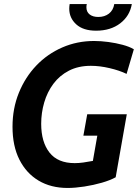

<svg xmlns="http://www.w3.org/2000/svg" viewBox="-20 -917 686 951"><path d="M315 14Q232 14 171 -22.5Q110 -59 76 -126.5Q42 -194 42 -289Q42 -380 73.5 -457.5Q105 -535 160 -592.5Q215 -650 288.5 -682Q362 -714 446 -714Q480 -714 517 -709Q554 -704 587.5 -695Q621 -686 643 -673L607 -551Q572 -568 523 -579.5Q474 -591 430 -591Q368 -591 321.5 -567Q275 -543 244.5 -502Q214 -461 199 -409.5Q184 -358 184 -304Q184 -214 225 -161.5Q266 -109 350 -109Q370 -109 392 -112Q414 -115 440 -120L462 -245H393L412 -351H608L553 -39Q526 -24 484.5 -12Q443 0 397.5 7Q352 14 315 14ZM456 -765Q392 -765 357.5 -796.5Q323 -828 323 -874Q323 -879 323.5 -885Q324 -891 325 -897H410Q409 -894 408.5 -890Q408 -886 408 -881Q408 -858 424 -845.5Q440 -833 467 -833Q498 -833 519.5 -849.5Q541 -866 546 -897H633Q623 -838 575.5 -801.5Q528 -765 456 -765Z"/></svg>

Font: Cabin VF Beta
Style: Italic
Weight: 400
Italic angle: -7°
Designer: Pablo Impallari
Foundry: Pablo Impallari. http://www.impallari.com Igino Marini. http://www.ikern.com
Version: Version 2.300